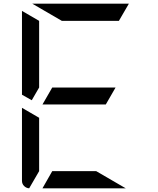

<svg xmlns="http://www.w3.org/2000/svg" viewBox="-20 -1020 856 1040"><path d="M210 -454 263 -546H606L553 -454ZM192 -546 152 -477 99 -507V-959V-961L192 -907ZM315 -907 155 -1000H676H678L624 -907ZM661 0H210L263 -93H501ZM138 0Q122 -1 110.5 -12.5Q99 -24 99 -41V-436L192 -382V-93Z"/></svg>

Font: DSEG7 Modern Mini
Style: Regular
Weight: 400
Designer: Keshikan(Twitter:@keshinomi_88pro)
Version: Version 0.46